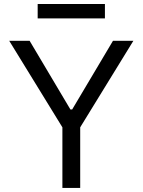

<svg xmlns="http://www.w3.org/2000/svg" viewBox="-20 -929 705 949"><path d="M25.6 -727.3H126.4L328.1 -387.8H336.6L538.4 -727.3H639.2L376.4 -299.7V0H288.4V-299.7ZM498.6 -909.1V-838.1H166.2V-909.1Z"/></svg>

Font: InterMG
Style: Regular
Weight: 400
Designer: Rasmus Andersson
Foundry: rsms
Version: Version 3.019;December 26, 2023;FontCreator 15.0.0.2955 64-b